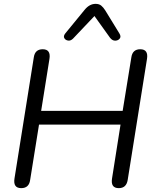

<svg xmlns="http://www.w3.org/2000/svg" viewBox="-20 -967 801 994"><path d="M90 7Q47 7 55 -43L155 -670Q161 -712 201 -712Q244 -712 236 -662L193 -393H615L660 -670Q666 -712 706 -712Q749 -712 741 -662L641 -35Q634 7 595 7Q552 7 560 -43L604 -322H182L136 -35Q130 7 90 7ZM358 -767Q346 -755 332.5 -757Q319 -759 313 -769.5Q307 -780 318 -794L418 -916Q443 -947 475 -947Q493 -947 504 -938Q515 -929 525 -913L598 -794Q608 -778 600 -767.5Q592 -757 577 -756.5Q562 -756 550 -771L469 -884Z"/></svg>

Font: Nunito
Style: Italic
Weight: 400
Italic angle: -9°
Designer: Vernon Adams
Foundry: Vernon Adams
Version: Version 3.601; ttfautohint (v1.8.2.53-6de2)